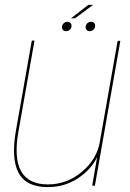

<svg xmlns="http://www.w3.org/2000/svg" viewBox="-20 -759 531 785"><path d="M357 0H368L472 -592H461L377 -116ZM121 -593H110L45 -224Q25 -110 56.2 -52Q87.5 6 175 6Q255.5 6 316.8 -43Q378 -92 389.5 -156.5L388.5 -180Q376 -107.5 314.5 -56.2Q253 -5 176 -5Q96.5 -5 66.2 -59Q36 -113 55.5 -222ZM250 -631.5Q258.5 -631.5 265.5 -637.8Q272.5 -644 272.5 -653.5Q272.5 -661 267.8 -665.5Q263 -670 256 -670Q247.5 -670 240.5 -663.8Q233.5 -657.5 233.5 -648Q233.5 -640.5 238 -636Q242.5 -631.5 250 -631.5ZM346.5 -631.5Q355.5 -631.5 362.2 -637.8Q369 -644 369 -653.5Q369 -661 364.5 -665.5Q360 -670 352.5 -670Q344 -670 337 -663.8Q330 -657.5 330 -648Q330 -640.5 334.8 -636Q339.5 -631.5 346.5 -631.5ZM270 -684H286.5L360.5 -739H341Z"/></svg>

Font: Anybody Thin Thin
Style: Italic
Weight: 250
Italic angle: -10°
Version: Version 1.113;gftools[0.9.25]